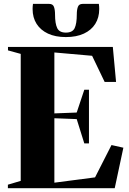

<svg xmlns="http://www.w3.org/2000/svg" viewBox="-20 -990 681 1010"><path d="M89 -38.5V-706.5L22 -725V-743H573.5L590.5 -559H530.5L464.5 -696.5L266 -714V-393.5L383.5 -398L423.5 -518H448V-235.5H423.5L383.5 -363.5L266 -368V-29L480 -57L566.5 -227L629 -213L583.5 0H21.5V-18.5ZM239 -969.5Q258 -969.5 263.8 -954Q269.5 -938.5 269.5 -914Q269.5 -866 281 -842.2Q292.5 -818.5 326.5 -818.5Q361.5 -818.5 372.8 -842.2Q384 -866 384 -914Q384 -938.5 389.8 -954Q395.5 -969.5 414.5 -969.5H500Q501 -963 501.5 -956.2Q502 -949.5 502 -942.5Q502 -897.5 481.2 -864.5Q460.5 -831.5 421.2 -813.2Q382 -795 326.5 -795Q271.5 -795 232.5 -813.2Q193.5 -831.5 172.5 -864.5Q151.5 -897.5 151.5 -942.5Q151.5 -949.5 152 -956.2Q152.5 -963 153.5 -969.5Z"/></svg>

Font: Merriweather 144pt ExtraBold
Style: Regular
Weight: 800
Version: Version 2.100